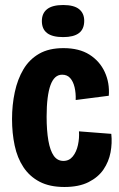

<svg xmlns="http://www.w3.org/2000/svg" viewBox="-20 -733 476 766"><path d="M237 13Q178 13 138 -8Q98 -29 73.5 -66Q49 -103 38.5 -152.5Q28 -202 28 -258Q28 -314 39 -365.5Q50 -417 73.5 -456.5Q97 -496 136 -518.5Q175 -541 233 -541Q296 -541 337 -515Q378 -489 398 -445.5Q418 -402 414 -351L282 -334Q283 -362 277.5 -385Q272 -408 260 -421.5Q248 -435 228 -435Q212 -435 200.5 -424.5Q189 -414 181.5 -393.5Q174 -373 170 -341.5Q166 -310 166 -268Q166 -212 173 -172Q180 -132 194.5 -111.5Q209 -91 233 -91Q256 -91 270.5 -109Q285 -127 291 -154.5Q297 -182 295 -209L424 -199Q428 -162 421 -125Q414 -88 393 -57Q372 -26 333.5 -6.5Q295 13 237 13ZM232 -585Q189 -585 168 -601Q147 -617 147 -649Q147 -680 168 -696.5Q189 -713 232 -713Q275 -713 295.5 -696.5Q316 -680 316 -650Q316 -617 295 -601Q274 -585 232 -585Z"/></svg>

Font: Bricolage Grotesque 24pt Condensed
Style: Bold
Weight: 700
Width: 3
Designer: Mathieu Triay
Foundry: Atelier Triay
Version: Version 1.001;gftools[0.9.33.dev8+g029e19f]